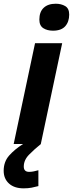

<svg xmlns="http://www.w3.org/2000/svg" viewBox="-56 -780 395 1040"><path d="M231 -613.8Q199.7 -613.8 178.5 -627.4Q157.2 -641.1 157.2 -673.8Q157.2 -715.8 180.7 -737.8Q204.1 -759.8 246.1 -759.8Q275.4 -759.8 297.1 -747.1Q318.8 -734.4 318.8 -701.2Q318.8 -662.1 297.4 -637.9Q275.9 -613.8 231 -613.8ZM18.1 0 133.8 -545.9H280.8L165 0ZM71.8 240.2Q21.5 240.2 -7.3 214.1Q-36.1 188 -36.1 145Q-36.1 96.2 -6.6 62.7Q22.9 29.3 68.8 0H165.5Q130.4 28.3 101.6 57.6Q72.8 86.9 72.8 122.1Q72.8 150.9 101.6 150.9Q115.2 150.9 127.2 148.2Q139.2 145.5 151.9 142.1V228Q133.8 232.9 115 236.6Q96.2 240.2 71.8 240.2Z"/></svg>

Font: Open Sans
Style: Bold Italic
Weight: 700
Italic angle: -12°
Designer: Monotype Design Team
Foundry: Monotype Imaging Inc.
Version: Version 3.003; ttfautohint (v1.8.4)